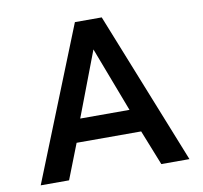

<svg xmlns="http://www.w3.org/2000/svg" viewBox="-78 -783 918 867"><g transform="rotate(-10 381.0 -349.5)"><path d="M320 -699H443L722 0H593L529 -161H233L170 0H40ZM494 -266 381 -563 268 -266Z"/></g></svg>

Font: Prompt Medium
Style: Regular
Weight: 500
Designer: Katatrad Team
Foundry: CadsonDemak
Version: Version 1.000